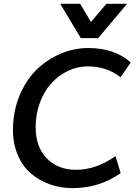

<svg xmlns="http://www.w3.org/2000/svg" viewBox="-20 -976 731 1007"><path d="M403.8 -775.9 295.9 -956.1H400.4L457 -860.8L538.1 -956.1H646.5L494.6 -775.9ZM167 -309.1Q167 -205.6 225.3 -145.5Q283.7 -85.4 378.9 -85.4Q484.4 -85.4 585.9 -157.2L612.8 -67.9Q500.5 10.7 360.8 10.7Q296.9 10.7 241 -9.3Q185.1 -29.3 141.6 -66.7Q98.1 -104 73 -163.3Q47.9 -222.7 47.9 -296.4Q47.9 -325.7 51.3 -353Q61.5 -438.5 98.6 -509.5Q135.7 -580.6 189.5 -627Q243.2 -673.3 308.6 -698.7Q374 -724.1 442.9 -724.1Q581.1 -724.1 666 -648.4L612.3 -570.8Q539.1 -627.9 440.4 -627.9Q385.7 -627.9 335.7 -603.8Q285.6 -579.6 248.3 -538.1Q210.9 -496.6 189 -436.8Q167 -377 167 -309.1Z"/></svg>

Font: Muli
Style: Semi-BoldItalic
Weight: 600
Italic angle: -7°
Designer: Vernon Adams
Foundry: newtypography
Version: Version 2.0; ttfautohint (v1.00rc1.2-2d82) -l 8 -r 50 -G 200